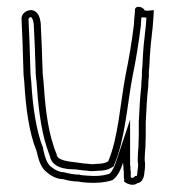

<svg xmlns="http://www.w3.org/2000/svg" viewBox="-20 -519 511 552"><path d="M42 -462C44 -419 46 -374 47 -328C47 -312 48 -297 50 -281C54 -211 63 -139 85 -85C92 -56 97 -36 118 -21C128 -13 144 -4 161 -4C174 0 191 3 206 3C213 5 221 5 229 6C257 8 281 6 303 -1C319 -12 327 -31 334 -52C334 -47 334 -43 335 -39C335 -34 335 -29 336 -25V-14C336 -10 336 -7 337 -3V3C347 11 364 17 376 7C389 7 395 -12 395 -23C396 -29 397 -35 397 -42V-51C396 -54 396 -58 396 -62C396 -73 397 -84 398 -95C398 -106 399 -118 399 -131V-168C401 -202 402 -236 406 -268C406 -279 407 -289 408 -299V-314C410 -330 410 -345 411 -360C413 -398 419 -430 421 -468C421 -473 422 -478 422 -483V-490L404 -488C401 -488 399 -489 396 -489C392 -499 371 -505 368 -492V-486C367 -478 367 -472 366 -465C366 -460 365 -454 365 -448C359 -399 351 -351 341 -303C326 -224 320 -122 291 -55C283 -50 272 -48 259 -48C253 -47 247 -47 242 -47C234 -48 227 -49 221 -49L200 -52C183 -54 143 -57 143 -75C140 -84 136 -91 133 -103C116 -153 109 -223 105 -286C103 -300 102 -315 102 -329C101 -371 99 -413 97 -452C95 -470 89 -488 70 -490C54 -490 40 -478 42 -462ZM62 -463V-464C62 -465 63 -469 69 -470C71 -469 75 -465 77 -450C79 -411 81 -370 82 -329C82 -315 83 -297 85 -284C89 -221 97 -149 114 -97C118 -84 122 -75 123 -71C131 -28 190 -33 197 -32L220 -29H221C225 -29 232 -28 240 -27H241H242C247 -27 254 -27 261 -28C277 -28 289 -30 302 -38L307 -41L309 -47C340 -119 346 -222 361 -299C371 -347 379 -397 385 -446V-447V-448C385 -452 386 -457 386 -464C386 -468 387 -467 387 -469H396C398 -469 399 -468 401 -468C399 -432 393 -400 391 -361C390 -345 390 -330 388 -316V-315V-300C387 -289 386 -280 386 -269C382 -235 381 -202 379 -169V-131C379 -120 378 -106 378 -96C377 -85 376 -74 376 -62C376 -59 376 -51 377 -48V-42C377 -37 376 -32 375 -26V-25V-23C375 -21 374 -15 373 -13H369L363 -8C362 -8 361 -7 356 -9V-14V-27L355 -30V-39V-41L354 -44V-52V-175L315 -58C309 -39 302 -25 294 -19C274 -13 255 -12 231 -14C220 -15 215 -15 211 -16L209 -17H206C194 -17 178 -20 167 -23L164 -24H161C151 -24 138 -31 130 -37C116 -47 111 -60 104 -90V-91V-93C84 -143 74 -213 70 -282V-283C68 -298 67 -312 67 -328C66 -375 64 -420 62 -463Z"/></svg>

Font: Scribbler
Style: Clr
Weight: 400
Designer: Mew Too
Foundry: Cannot Into Space Fonts
Version: Version 1.001